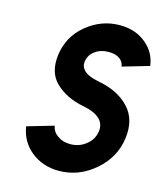

<svg xmlns="http://www.w3.org/2000/svg" viewBox="-109 -794 757 888"><g transform="rotate(15 269.5 -350.0)"><path d="M356 -712Q267 -712 196 -653Q161 -624 141 -587.5Q121 -551 115 -508Q103 -421 152 -373Q204 -322 290 -306Q343 -296 369 -271Q393 -248 388 -212Q382 -172 350 -147Q318 -121 274 -121Q239 -121 214 -139Q189 -156 184 -185L57 -148Q68 -77 122 -33Q178 12 255 12Q350 12 426 -53Q502 -118 515 -212Q528 -305 475 -361Q422 -418 326 -435Q274 -445 254 -467Q238 -483 241 -508Q246 -540 272 -559Q299 -579 338 -579Q369 -579 389 -566Q408 -553 412 -529L539 -566Q531 -630 480 -671Q430 -712 356 -712Z"/></g></svg>

Font: Unageo
Style: Bold-Italic
Weight: 700
Designer: Richard Sepsi
Foundry: Richard Sepsi
Version: Version 2.000